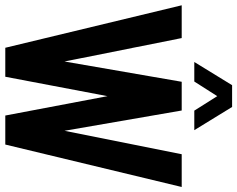

<svg xmlns="http://www.w3.org/2000/svg" viewBox="-108 -812 919 744"><g transform="rotate(90 352.0 -439.5)"><path d="M309.6 -878.9H394L483.9 -732.4H408.2L352.1 -821.3L295.4 -732.4H219.7ZM486.3 -229.5 577.1 -683.6H704.1L539.6 0H427.2L352.1 -396L276.9 0H164.6L0 -683.6H127L217.8 -229.5L296.4 -683.6H407.7Z"/></g></svg>

Font: California Gothic
Style: Regular
Weight: 400
Version: Version 2.2;